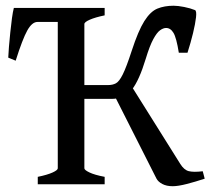

<svg xmlns="http://www.w3.org/2000/svg" viewBox="-20 -643 743 670"><path d="M111.8 0V-25.9Q145 -32.7 163.3 -41Q181.6 -49.3 181.6 -55.7V-573.2Q181.6 -584 111.8 -591.8V-615.2H345.2V-589.4Q312 -582.5 293.2 -574.2Q274.4 -565.9 274.4 -559.1V-55.7Q274.4 -49.8 292 -41.3Q309.6 -32.7 345.2 -25.9V0ZM582.5 6.8Q561 6.8 546.4 -1Q531.7 -8.8 525.9 -20L379.9 -308.6L429.2 -357.9L608.9 -71.3Q622.1 -49.8 638.9 -45.7Q655.8 -41.5 687.5 -45.4L694.3 -19.5Q662.1 -8.8 631.8 -1Q601.6 6.8 582.5 6.8ZM604 -459Q595.7 -511.2 585.4 -528.3Q575.2 -545.4 559.6 -545.4Q549.8 -545.4 538.6 -537.4Q527.3 -529.3 514.9 -506.3Q502.4 -483.4 488.8 -438.5Q465.8 -362.8 440.4 -330.3Q415 -297.9 368.7 -297.9H261.7V-346.2H357.9Q373 -346.2 384.5 -352.3Q396 -358.4 408.4 -383.3Q420.9 -408.2 439.5 -465.3Q462.4 -535.6 483.6 -569.3Q504.9 -603 529.3 -613Q553.7 -623 585.9 -623Q600.6 -623 622.6 -618.7Q644.5 -614.3 660.2 -607.9Q666.5 -605.5 664.1 -583Q661.6 -560.5 653.6 -527.3Q645.5 -494.1 634.3 -459ZM110.8 -566.4Q91.8 -566.4 75.2 -536.6Q58.6 -506.8 34.7 -431.2L8.8 -441.9Q9.3 -456.1 11.2 -479.7Q13.2 -503.4 15.9 -529.8Q18.6 -556.2 21.7 -579.3Q24.9 -602.5 28.3 -615.2H249L209 -566.4Z"/></svg>

Font: Gentium Book Plus
Style: Regular
Weight: 400
Designer: Victor Gaultney, Annie Olsen, Iska Routamaa, Becca Hirsbrunner
Foundry: SIL International
Version: Version 6.101